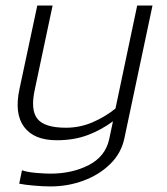

<svg xmlns="http://www.w3.org/2000/svg" viewBox="-20 -494 600 690"><path d="M161 176Q136 176 101.5 173Q67 170 49 166L59 118Q80 125 111 127.5Q142 130 161 130Q239 130 298.5 99.5Q358 69 372 8L386 -58Q344 -27 295 -8.5Q246 10 184 10Q102 10 66.5 -38Q31 -86 50 -174L114 -474H169L105 -172Q89 -99 114.5 -67Q140 -35 217 -35Q267 -35 312.5 -54.5Q358 -74 395 -104L473 -474H528L427 3Q416 56 376.5 95Q337 134 280.5 155Q224 176 161 176Z"/></svg>

Font: Kanit ExtraLight
Style: Italic
Weight: 275
Italic angle: -12°
Designer: Katatrad Team
Foundry: CadsonDemak
Version: Version 2.000; ttfautohint (v1.8.3)